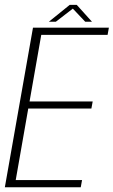

<svg xmlns="http://www.w3.org/2000/svg" viewBox="-36 -792 480 812"><path d="M-15.5 0H305.5L311 -30.5H30.5L83.5 -333H350.5L356 -363H89L138.5 -644.5H419L424.5 -675H103.5ZM170.5 -700H200L272 -755.5L324.5 -700H353L288.5 -771.5H259Z"/></svg>

Font: Anybody SemiCondensed ExtraLight
Style: Italic
Weight: 250
Width: 4
Italic angle: -10°
Version: Version 1.113;gftools[0.9.25]